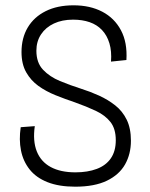

<svg xmlns="http://www.w3.org/2000/svg" viewBox="-20 -692 565 723"><path d="M263 11Q202 11 159 -6Q116 -23 91.5 -54Q67 -85 59 -125.5Q51 -166 58 -213L111 -217Q103 -161 118.5 -122Q134 -83 171 -63Q208 -43 264 -43Q310 -43 344.5 -56Q379 -69 397.5 -96Q416 -123 416 -164Q416 -207 396 -232.5Q376 -258 341 -274.5Q306 -291 261 -307Q225 -319 189 -333.5Q153 -348 124.5 -368.5Q96 -389 78.5 -420Q61 -451 61 -496Q61 -549 84.5 -588.5Q108 -628 152 -650Q196 -672 257 -672Q319 -672 365 -648Q411 -624 435.5 -578Q460 -532 456 -466L398 -460Q401 -499 392 -529Q383 -559 364 -579Q345 -599 317.5 -608.5Q290 -618 255 -618Q214 -618 183 -603.5Q152 -589 134.5 -562.5Q117 -536 117 -501Q117 -456 142 -429.5Q167 -403 205.5 -387Q244 -371 285 -358Q320 -347 353 -332Q386 -317 413.5 -295.5Q441 -274 457 -241.5Q473 -209 473 -162Q473 -112 451 -73Q429 -34 382.5 -11.5Q336 11 263 11Z"/></svg>

Font: Bricolage Grotesque SemiCondensed ExtraLight
Style: Regular
Weight: 250
Width: 4
Designer: Mathieu Triay
Foundry: Atelier Triay
Version: Version 1.000;gftools[0.9.30]